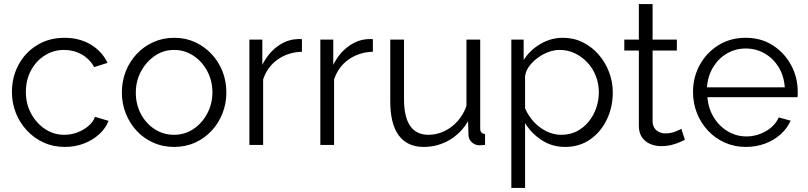

<svg xmlns="http://www.w3.org/2000/svg" viewBox="-20 -717 3997 950"><path d="M301 10Q244 10 196.5 -11.5Q149 -33 113.5 -71Q78 -109 58.5 -158Q39 -207 39 -262Q39 -336 72 -397Q105 -458 164 -494Q223 -530 300 -530Q373 -530 429 -496.5Q485 -463 512 -406L446 -385Q424 -425 384.5 -447.5Q345 -470 297 -470Q245 -470 202 -443Q159 -416 133.5 -369Q108 -322 108 -262Q108 -203 134 -155Q160 -107 203 -78.5Q246 -50 298 -50Q332 -50 363.5 -62Q395 -74 418.5 -94.5Q442 -115 450 -139L517 -119Q503 -82 470.5 -52.5Q438 -23 394.5 -6.5Q351 10 301 10Z M841 10Q785 10 737.5 -11.5Q690 -33 655.5 -70.5Q621 -108 602 -156.5Q583 -205 583 -259Q583 -315 602 -363.5Q621 -412 656 -449.5Q691 -487 738.5 -508.5Q786 -530 842 -530Q898 -530 945 -508.5Q992 -487 1027 -449.5Q1062 -412 1081 -363.5Q1100 -315 1100 -259Q1100 -205 1081 -156.5Q1062 -108 1027.5 -70.5Q993 -33 945.5 -11.5Q898 10 841 10ZM652 -258Q652 -200 677.5 -152.5Q703 -105 746 -77.5Q789 -50 841 -50Q893 -50 936 -78Q979 -106 1005 -154.5Q1031 -203 1031 -260Q1031 -318 1005 -366Q979 -414 936 -442Q893 -470 841 -470Q789 -470 746.5 -441Q704 -412 678 -364.5Q652 -317 652 -258Z M1474 -461Q1406 -459 1354.5 -423Q1303 -387 1282 -324V0H1214V-521H1278V-396Q1305 -451 1349.5 -485Q1394 -519 1444 -523Q1454 -524 1461.5 -524Q1469 -524 1474 -523Z M1825 -461Q1757 -459 1705.5 -423Q1654 -387 1633 -324V0H1565V-521H1629V-396Q1656 -451 1700.5 -485Q1745 -519 1795 -523Q1805 -524 1812.5 -524Q1820 -524 1825 -523Z M1911 -215V-521H1979V-227Q1979 -138 2009.5 -94Q2040 -50 2100 -50Q2140 -50 2177.5 -67.5Q2215 -85 2244 -117.5Q2273 -150 2288 -193V-521H2356V-82Q2356 -68 2362 -61.5Q2368 -55 2380 -54V0Q2368 1 2361 1.5Q2354 2 2348 2Q2328 0 2313.5 -14Q2299 -28 2298 -48L2296 -118Q2262 -58 2203.5 -24Q2145 10 2077 10Q1995 10 1953 -47Q1911 -104 1911 -215Z M2776 10Q2711 10 2659.5 -24Q2608 -58 2578 -108V213H2510V-521H2571V-420Q2602 -469 2654 -499.5Q2706 -530 2765 -530Q2819 -530 2864 -507.5Q2909 -485 2942 -447Q2975 -409 2993.5 -360.5Q3012 -312 3012 -260Q3012 -187 2982.5 -125.5Q2953 -64 2900 -27Q2847 10 2776 10ZM2757 -50Q2800 -50 2834 -67.5Q2868 -85 2892.5 -115Q2917 -145 2930 -182.5Q2943 -220 2943 -260Q2943 -302 2928.5 -340Q2914 -378 2887 -407Q2860 -436 2825 -453Q2790 -470 2749 -470Q2723 -470 2695 -460Q2667 -450 2641.5 -431.5Q2616 -413 2599 -390Q2582 -367 2578 -341V-181Q2594 -144 2621 -114.5Q2648 -85 2683.5 -67.5Q2719 -50 2757 -50Z M3369 -25Q3361 -22 3344 -14Q3327 -6 3303 0Q3279 6 3251 6Q3222 6 3196.5 -5Q3171 -16 3156 -38.5Q3141 -61 3141 -94V-467H3069V-521H3141V-697H3209V-521H3329V-467H3209V-113Q3211 -85 3229.5 -71Q3248 -57 3272 -57Q3300 -57 3323 -66.5Q3346 -76 3351 -80Z M3670 10Q3614 10 3566 -11.5Q3518 -33 3483 -70.5Q3448 -108 3428.5 -157Q3409 -206 3409 -262Q3409 -335 3442.5 -396Q3476 -457 3535 -493.5Q3594 -530 3669 -530Q3746 -530 3803.5 -493Q3861 -456 3894 -395.5Q3927 -335 3927 -263Q3927 -255 3927 -247.5Q3927 -240 3926 -236H3480Q3485 -180 3511.5 -136.5Q3538 -93 3580.5 -67.5Q3623 -42 3673 -42Q3724 -42 3769.5 -68Q3815 -94 3833 -136L3892 -120Q3876 -83 3843 -53Q3810 -23 3765.5 -6.5Q3721 10 3670 10ZM3478 -285H3863Q3859 -342 3832.5 -385Q3806 -428 3763.5 -452.5Q3721 -477 3670 -477Q3619 -477 3577 -452.5Q3535 -428 3508.5 -384.5Q3482 -341 3478 -285Z"/></svg>

Font: Raleway Thin
Style: Regular
Weight: 400
Version: Version 4.026